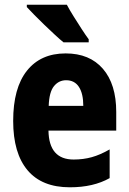

<svg xmlns="http://www.w3.org/2000/svg" viewBox="-20 -852 547 816"><path d="M259 -625Q361 -625 417.5 -559.5Q474 -494 474 -376V-297H186Q188 -174 293 -174Q334 -174 370 -184Q406 -194 446 -217V-95Q377 -56 277 -56Q158 -56 97 -128.5Q36 -201 36 -338Q36 -478 94.5 -551.5Q153 -625 259 -625ZM261 -511Q230 -511 209.5 -486Q189 -461 187 -402H334Q334 -454 315.5 -482.5Q297 -511 261 -511ZM264 -832Q275 -811 292.5 -783Q310 -755 327.5 -728Q345 -701 357 -685V-672H250Q235 -684 213.5 -704Q192 -724 169 -746Q146 -768 126 -788.5Q106 -809 94 -822V-832Z"/></svg>

Font: Noto Sans Malayalam UI Condensed ExtraBold
Style: Regular
Weight: 800
Width: 3
Designer: Jelle Bosma - Monotype Design Team
Foundry: Monotype Imaging Inc.
Version: Version 2.104; ttfautohint (v1.8.4.7-5d5b)